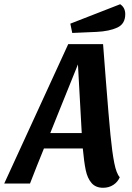

<svg xmlns="http://www.w3.org/2000/svg" viewBox="-56 -869 625 909"><path d="M432 20Q397 20 377.5 -2.5Q358 -25 350 -63Q342 -101 336 -166H152Q120 -88 86 0H-36L267 -660H432L445 -491Q459 -312 467 -230Q475 -148 485 -97.5Q495 -47 511 -30Q502 -8 481 6Q460 20 432 20ZM225 -346 182 -239H331L313 -564ZM537 -802Q537 -756 499.5 -738.5Q462 -721 401 -718L286 -713L277 -757L513 -849Q537 -833 537 -802Z"/></svg>

Font: Sansita Medium Italic
Style: Regular
Weight: 500
Italic angle: -11°
Designer: Pablo Cosgaya
Foundry: Omnibus-Type
Version: Version 1.006